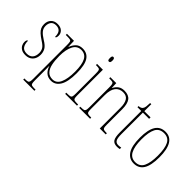

<svg xmlns="http://www.w3.org/2000/svg" viewBox="-42 -1425 2353 2353"><g transform="rotate(45 1134.5 -249.0)"><path d="M168 10Q122 10 95.5 -7Q69 -24 57.5 -48Q46 -72 46 -94Q46 -138 67 -138Q67 -80 90 -47.5Q113 -15 168 -15Q218 -15 244.5 -45Q271 -75 271 -130Q271 -164 255 -193.5Q239 -223 184 -257Q138 -287 111.5 -311.5Q85 -336 73.5 -361.5Q62 -387 62 -421Q62 -475 93.5 -508Q125 -541 179 -541Q232 -541 260.5 -514Q289 -487 289 -449Q289 -405 268 -405Q268 -463 245.5 -489.5Q223 -516 178 -516Q132 -516 111 -488.5Q90 -461 90 -420Q90 -377 116 -346Q142 -315 194 -283Q258 -245 278.5 -208.5Q299 -172 299 -127Q299 -64 263.5 -27Q228 10 168 10Z M362 240V220H375Q405 220 419 215.5Q433 211 437.5 195Q442 179 442 143V-441Q442 -476 438 -492Q434 -508 418.5 -512Q403 -516 368 -516H344V-536H466L469 -436H472Q489 -483 521 -514.5Q553 -546 609 -546Q690 -546 730.5 -483Q771 -420 771 -279Q771 -130 728 -60Q685 10 612 10Q556 10 521.5 -21Q487 -52 470 -105H469Q469 -88 469.5 -58Q470 -28 470 14V143Q470 179 474 195Q478 211 492 215.5Q506 220 536 220H556V240ZM612 -15Q680 -15 711.5 -85.5Q743 -156 743 -278Q743 -401 711 -461Q679 -521 609 -521Q538 -521 504 -455Q470 -389 470 -277Q470 -198 483 -139Q496 -80 527.5 -47.5Q559 -15 612 -15Z M948 -658Q937 -658 931.5 -666Q926 -674 926 -698Q926 -721 931.5 -729.5Q937 -738 948 -738Q958 -738 964.5 -729.5Q971 -721 971 -698Q971 -674 964.5 -666Q958 -658 948 -658ZM849 0V-20H869Q901 -20 916 -24.5Q931 -29 935 -44.5Q939 -60 939 -95V-437Q939 -473 935.5 -490Q932 -507 918.5 -511.5Q905 -516 875 -516H866V-536H967V-95Q967 -60 971 -44.5Q975 -29 989.5 -24.5Q1004 -20 1036 -20H1054V0Z M1092 0V-20H1105Q1137 -20 1151.5 -24.5Q1166 -29 1170.5 -44.5Q1175 -60 1175 -95V-441Q1175 -476 1170.5 -492Q1166 -508 1152 -512Q1138 -516 1108 -516H1096V-536H1199L1202 -456H1204Q1226 -498 1257 -520Q1288 -542 1337 -542Q1411 -542 1444 -498Q1477 -454 1477 -361V-95Q1477 -60 1481 -44.5Q1485 -29 1499.5 -24.5Q1514 -20 1545 -20H1552V0H1449V-364Q1449 -433 1424 -475Q1399 -517 1339 -517Q1274 -517 1238.5 -470.5Q1203 -424 1203 -333V-95Q1203 -60 1207 -44.5Q1211 -29 1225.5 -24.5Q1240 -20 1272 -20H1281V0Z M1755 10Q1701 10 1679 -23Q1657 -56 1657 -141V-511H1591V-530Q1629 -532 1645 -552Q1657 -567 1660.5 -592.5Q1664 -618 1665 -657H1685V-536H1793V-511H1685V-138Q1685 -66 1701.5 -40.5Q1718 -15 1753 -15Q1766 -15 1776.5 -16.5Q1787 -18 1801 -20V5Q1776 10 1755 10Z M2046 10Q1966 10 1921 -57Q1876 -124 1876 -267Q1876 -406 1918.5 -474Q1961 -542 2049 -542Q2216 -542 2216 -267Q2216 -123 2173 -56.5Q2130 10 2046 10ZM2047 -15Q2125 -15 2156.5 -81Q2188 -147 2188 -267Q2188 -393 2156 -455Q2124 -517 2048 -517Q1969 -517 1936.5 -454.5Q1904 -392 1904 -267Q1904 -145 1938.5 -80Q1973 -15 2047 -15Z"/></g></svg>

Font: Noto Serif Armenian Condensed Thin
Style: Regular
Weight: 100
Width: 3
Designer: Monotype Design Team
Foundry: Monotype Imaging Inc.
Version: Version 2.008; ttfautohint (v1.8.4.7-5d5b)